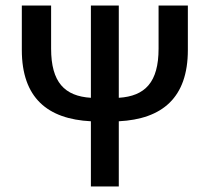

<svg xmlns="http://www.w3.org/2000/svg" viewBox="-20 -675 759 695"><path d="M554 -655V-499C554 -377 505 -327 410 -321V-655H309V-321C214 -327 165 -377 165 -499V-655H59V-494C59 -321 152 -244 309 -236V0H410V-236C567 -244 660 -321 660 -494V-655Z"/></svg>

Font: Cambridge Sans Medium
Style: Regular
Weight: 500
Version: Version 2.020;PS 002.020;hotconv 1.0.88;makeotf.lib2.5.64775